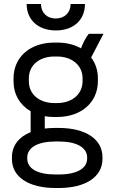

<svg xmlns="http://www.w3.org/2000/svg" viewBox="-20 -740 570 965"><path d="M114 -720C114 -640 172 -587 261 -587C350 -587 407 -640 407 -720H335C335 -676 304 -647 260 -647C216 -647 186 -676 186 -720ZM48 -332C48 -266 80 -212 134 -181V-76C75 -52 40 -8 40 50V59C40 150 124 205 260 205H275C410 205 495 149 495 59V50C495 -41 410 -97 275 -97H260C240 -97 222 -96 205 -94V-156C220 -153 236 -152 253 -152H267C388 -152 472 -225 472 -332V-346C472 -387 460 -422 438 -451L500 -570H426C409 -548 397 -523 387 -497C354 -516 313 -526 267 -526H253C131 -526 48 -453 48 -346ZM125 -346C125 -412 177 -456 254 -456H266C343 -456 395 -411 395 -346V-332C395 -267 343 -222 266 -222H254C177 -222 125 -266 125 -332ZM117 52C117 2 168 -29 261 -29H274C367 -29 418 2 418 52V57C418 106 368 137 274 137H261C167 137 117 107 117 57Z"/></svg>

Font: Fixel Text Regular
Style: Regular
Weight: 400
Width: 4
Designer: AlfaBravo + MacPaw
Foundry: Kyrylo Tkachov, Marchela Mozhyna, Serhii Makarenko, Maria Weinstein, Zakhar Kryvoshyya
Version: Version 1.211